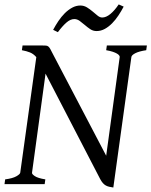

<svg xmlns="http://www.w3.org/2000/svg" viewBox="-20 -817 672 852"><path d="M628.9 -594.2Q596.7 -589.4 580.3 -580.8Q564 -572.3 563 -564L482.9 15.1Q472.7 13.7 464.4 11.7Q456.1 9.8 449.2 5.9Q442.4 2 436.5 -4.6Q430.7 -11.2 424.8 -22L182.1 -490.2L122.1 -50.8Q120.6 -44.9 134.3 -35.6Q147.9 -26.4 181.2 -21L178.2 0H0L2.9 -21Q36.1 -25.4 52.5 -34.7Q68.8 -43.9 69.8 -50.8L141.1 -563.5Q128.4 -578.1 113.3 -584.2Q98.1 -590.3 77.1 -594.2L80.1 -615.2H167Q177.7 -615.2 183.8 -614.7Q189.9 -614.3 194.6 -610.6Q199.2 -606.9 203.4 -599.1Q207.5 -591.3 214.8 -577.1L451.2 -126L511.2 -564Q511.7 -566.9 508.8 -571Q505.9 -575.2 498.8 -579.3Q491.7 -583.5 480 -587.4Q468.3 -591.3 451.2 -594.2L454.1 -615.2H631.8ZM528.8 -787.6Q518.6 -768.1 505.6 -748.5Q492.7 -729 477.5 -713.6Q462.4 -698.2 445.1 -688.7Q427.7 -679.2 408.7 -679.2Q393.1 -679.2 380.6 -687.5Q368.2 -695.8 356.7 -705.8Q345.2 -715.8 333.7 -724.1Q322.3 -732.4 309.6 -732.4Q292.5 -732.4 274.9 -717Q257.3 -701.7 236.8 -674.3L215.8 -684.6Q226.1 -704.1 239 -723.4Q252 -742.7 267.3 -758.1Q282.7 -773.4 300.3 -783Q317.9 -792.5 336.4 -792.5Q352.5 -792.5 366 -784.2Q379.4 -775.9 391.1 -765.9Q402.8 -755.9 413.1 -747.6Q423.3 -739.3 433.6 -739.3Q450.7 -739.3 469.5 -754.6Q488.3 -770 506.8 -797.4L528.8 -787.6Z"/></svg>

Font: GentiumAlt
Style: Italic
Weight: 400
Italic angle: -7°
Designer: J. Victor Gaultney
Version: Version 1.02; 2005; OFL release